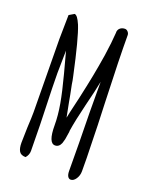

<svg xmlns="http://www.w3.org/2000/svg" viewBox="-149 -854 751 959"><g transform="rotate(20 226.5 -374.5)"><path d="M326 -13 325 -161Q324 -180 324 -224Q322 -317 322 -434V-485Q313 -437 291 -350Q269 -260 260 -202V-196L257 -177Q255 -155 247 -132Q237 -108 216 -108Q180 -108 180 -202Q180 -254 169.5 -313.5Q159 -373 136 -460L106 -572L104 -452Q104 -398 109 -246L111 -178L113 -41Q113 -20 98 -3Q73 -3 63.5 -18.5Q54 -34 54 -64L56 -146Q59 -200 59 -227L57 -420L55 -614Q55 -657 57 -743L84 -759Q92 -758 100 -747.5Q108 -737 118 -714Q143 -652 183 -466Q189 -440 191 -423Q203 -365 208 -335L223 -258L230 -291L249 -373Q265 -445 275.5 -499Q286 -553 296 -616Q307 -691 310 -741V-747Q312 -760 322 -767.5Q332 -775 346 -775Q355 -775 362 -767Q369 -759 369 -750Q369 -630 378 -391Q383 -274 385 -162Q387 -111 387 -33Q387 -10 375 8Q363 26 348 26Q338 26 332 16Q326 6 326 -13Z"/></g></svg>

Font: Amatic SC
Style: Bold
Weight: 700
Designer: Multiple Designers
Foundry: Vernon Adams
Version: Version 2.505